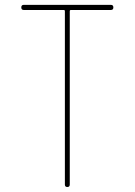

<svg xmlns="http://www.w3.org/2000/svg" viewBox="-20 -750 540 770"><path d="M75.2 -710Q65.4 -710 65.4 -720.2Q65.4 -730.5 75.2 -730.5H424.8Q434.6 -730.5 434.6 -720.2Q434.6 -710 424.8 -710H264.6Q259.8 -710 259.8 -705.1V-9.8Q259.8 0 250 0Q240.2 0 240.2 -9.8V-705.1Q240.2 -710 235.4 -710Z"/></svg>

Font: Rounded-X Mgen+ 1mn thin
Style: Regular
Weight: 100
Designer: [Source Han Sans]
Ryoko NISHIZUKA  (kana & ideographs); Paul D. Hunt (Latin, Greek & Cyrillic); Wenlong ZHANG  (bopomofo
Version: Version 1.059.20150602